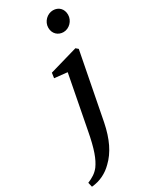

<svg xmlns="http://www.w3.org/2000/svg" viewBox="-316 -804 880 1102"><g transform="rotate(-30 124.0 -252.5)"><path d="M243 -608C281 -608 315 -642 315 -682C315 -721 289 -747 252 -747C214 -747 179 -714 179 -673C179 -633 208 -608 243 -608ZM-60 242C-4 237 42 213 78 177C131 127 165 56 185 -43L270 -481L255 -494L68 -440L63 -406L148 -397L81 -49C60 64 39 118 11 157C-10 184 -34 198 -67 212Z"/></g></svg>

Font: Source Serif Pro Semibold
Style: Italic
Weight: 600
Italic angle: -12°
Designer: Frank Grießhammer
Foundry: Adobe Systems Incorporated
Version: Version 3.001;hotconv 1.0.111;makeotfexe 2.5.65597